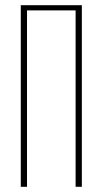

<svg xmlns="http://www.w3.org/2000/svg" viewBox="-20 -719 395 739"><path d="M60 -699H295V0H271V-679H84V0H60Z"/></svg>

Font: Moniqa Thin Paragraph
Style: Regular
Weight: 100
Designer: Rajesh Rajput
Foundry: Rajesh Rajput
Version: Version 1.000